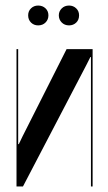

<svg xmlns="http://www.w3.org/2000/svg" viewBox="-20 -672 388 692"><path d="M220 -495 61.5 -181 47.8 -152.5H45.5V-182.5V-495H39.5V0H62.8L291 -437.2L305.8 -466.5H307.8V-436.5V0H313.8V-495ZM81.5 -616.8Q81.5 -600.8 91.9 -590.6Q102.2 -580.5 117.5 -580.5Q133.8 -580.5 144.1 -590.9Q154.5 -601.2 154.5 -616.8Q154.5 -632 144 -642Q133.5 -652 117.5 -652Q102.2 -652 91.9 -642Q81.5 -632 81.5 -616.8ZM192 -616.8Q192 -601.5 202.4 -591Q212.8 -580.5 228.8 -580.5Q244.2 -580.5 254.6 -590.5Q265 -600.5 265 -616.8Q265 -632 254.5 -642Q244 -652 228.8 -652Q212.8 -652 202.4 -641.6Q192 -631.2 192 -616.8Z"/></svg>

Font: Moniqa Black
Style: Regular
Weight: 900
Designer: Rajesh Rajput
Foundry: Rajesh Rajput
Version: Version 1.000